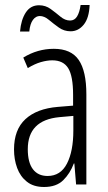

<svg xmlns="http://www.w3.org/2000/svg" viewBox="-20 -737 431 767"><path d="M195 -542Q264 -542 294.5 -497.5Q325 -453 325 -360V0H284L277 -84H275Q260 -44 232.5 -17Q205 10 156 10Q114 10 87.5 -11Q61 -32 48.5 -66Q36 -100 36 -140Q36 -219 81.5 -261Q127 -303 211 -310L272 -315V-358Q272 -433 252.5 -464.5Q233 -496 189 -496Q168 -496 143.5 -489Q119 -482 91 -465L73 -507Q130 -542 195 -542ZM217 -269Q91 -257 91 -141Q91 -88 111.5 -61Q132 -34 170 -34Q222 -34 247.5 -83.5Q273 -133 273 -216V-274ZM60 -611Q64 -658 83 -687Q102 -716 136 -716Q162 -716 182.5 -701Q203 -686 221.5 -670.5Q240 -655 260 -655Q278 -655 288 -671.5Q298 -688 302 -717H338Q336 -665 314.5 -638.5Q293 -612 262 -612Q236 -612 215 -627Q194 -642 175.5 -657.5Q157 -673 139 -673Q123 -673 111.5 -657.5Q100 -642 97 -611Z"/></svg>

Font: Noto Sans Malayalam ExtraCondensed Light
Style: Regular
Weight: 300
Width: 2
Designer: Jelle Bosma - Monotype Design Team
Foundry: Monotype Imaging Inc.
Version: Version 2.104; ttfautohint (v1.8.4.7-5d5b)